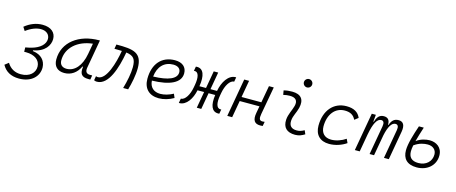

<svg xmlns="http://www.w3.org/2000/svg" viewBox="-72 -1513 5982 2516"><g transform="rotate(15 2919.0 -255.0)"><path d="M209.5 234.4C380.4 234.4 475.1 131.3 472.2 13.2C469.7 -77.1 407.7 -146.5 299.8 -160.2L293 -160.6L293.5 -171.4C450.2 -198.7 509.8 -296.9 509.8 -380.9C509.8 -467.8 446.3 -527.3 329.1 -527.3C246.1 -527.3 164.6 -497.6 90.3 -436.5L122.1 -387.2C192.9 -440.9 264.2 -466.3 322.8 -466.3C397.9 -466.3 443.4 -423.3 443.4 -364.3C443.4 -291 373.5 -229 268.1 -200.2C248 -194.3 217.8 -187.5 184.6 -181.6L186 -122.6C199.2 -123 206.5 -123 211.4 -123C329.6 -123 403.3 -65.9 405.8 18.1C408.2 103.5 338.9 173.3 217.8 173.3C141.6 173.3 74.7 141.1 31.2 68.4L-20.5 108.4C22.5 188 97.7 234.4 209.5 234.4Z M763.7 10.3C855.5 10.3 930.7 -41 973.6 -133.3H982.4C967.8 -36.1 998 4.9 1090.3 4.9H1117.2L1127 -53.7H1097.7C1047.9 -53.7 1028.8 -82 1038.1 -135.7L1106.4 -522.5H1097.2C823.2 -522.5 618.2 -370.1 618.2 -135.3C618.2 -43 670.9 10.3 763.7 10.3ZM778.8 -50.8C719.7 -50.8 684.6 -83.5 684.6 -141.1C684.6 -309.6 822.3 -435.5 1028.8 -458L1002.9 -312.5C973.6 -145.5 886.7 -50.8 778.8 -50.8Z M1561.5 0H1629.4C1654.8 -85.9 1679.7 -203.6 1679.7 -298.8C1679.7 -509.3 1561.5 -528.8 1328.6 -527.3L1318.4 -466.8C1356.4 -466.8 1390.1 -466.3 1419.4 -464.8V-463.9C1390.6 -295.9 1320.8 -51.3 1205.1 -51.3C1198.2 -51.3 1192.4 -52.2 1177.7 -57.1L1167.5 0.5C1180.2 7.8 1195.3 9.8 1207 9.8C1364.3 9.8 1442.9 -240.7 1480.5 -456.5L1481 -460C1582.5 -445.8 1613.8 -405.8 1613.8 -295.4C1613.8 -211.4 1590.8 -99.6 1561.5 0Z M2049.8 -51.3C1960.4 -51.3 1904.8 -103 1900.4 -190.9C2142.1 -196.3 2284.7 -263.7 2284.7 -390.6C2284.7 -476.6 2225.6 -527.3 2125.5 -527.3C1946.8 -527.3 1836.9 -402.3 1836.9 -199.7C1836.9 -67.9 1914.1 9.8 2045.4 9.8C2109.9 9.8 2184.1 -11.2 2246.1 -47.4L2223.6 -100.1C2167 -69.3 2103 -51.3 2049.8 -51.3ZM1902.3 -246.6C1916.5 -383.8 1996.6 -466.3 2118.2 -466.3C2182.1 -466.3 2218.8 -436.5 2218.8 -387.7C2218.8 -298.8 2105 -252 1902.3 -246.6Z M2323.7 0.5C2419.4 0.5 2486.8 -105.5 2510.7 -223.1L2600.1 -223.6L2560.5 0H2621.1L2660.6 -223.6H2750.5C2730 -82.5 2762.7 0.5 2849.1 0.5C2854.5 0.5 2859.9 0 2865.7 -0.5L2876.5 -60.5C2872.6 -60.1 2868.7 -59.6 2865.2 -59.6C2811 -59.6 2794.4 -127 2813.5 -234.9L2820.3 -272C2837.9 -370.6 2887.2 -456.5 2945.8 -457.5L2956.5 -517.6C2954.1 -517.6 2951.7 -518.1 2949.2 -518.1C2852.1 -518.1 2782.2 -406.2 2759.8 -281.2H2670.9L2712.4 -517.6H2651.9L2610.4 -281.2L2521 -280.8C2545.4 -430.2 2513.2 -518.1 2426.3 -518.1C2420.9 -518.1 2415.5 -517.6 2409.7 -517.1L2398.9 -457C2402.3 -457.5 2406.2 -458 2410.2 -458C2462.4 -458 2479 -390.6 2460 -282.7L2453.1 -245.1C2435.5 -147 2386.2 -61 2327.6 -60.1L2316.9 0C2318.8 0 2321.3 0.5 2323.7 0.5Z M2974.1 0H3040.5L3081.1 -230H3349.1L3332 -136.7C3313.5 -35.2 3344.7 9.8 3422.4 9.8C3435.1 9.8 3446.3 9.3 3456.5 7.8L3467.8 -51.3C3457 -49.8 3446.8 -48.8 3436.5 -48.8C3395 -48.8 3386.7 -76.2 3398.4 -141.6L3466.3 -517.6H3400.9L3359.4 -287.6H3090.8L3131.3 -517.6H3065.4Z M4002.9 -81.1C3962.9 -59.6 3939 -51.3 3900.9 -51.3C3829.6 -51.3 3793.9 -87.4 3798.8 -157.7C3803.2 -225.6 3840.8 -275.4 3857.4 -345.2C3886.7 -463.9 3834.5 -527.3 3715.8 -527.3C3677.2 -527.3 3638.7 -524.4 3600.6 -513.7L3610.8 -455.6C3640.6 -463.4 3670.4 -466.8 3700.2 -466.8C3778.3 -466.8 3812.5 -428.2 3793.5 -355C3778.3 -293.9 3736.8 -226.1 3732.4 -153.3C3725.6 -46.4 3782.2 9.8 3895 9.8C3948.2 9.8 3987.3 -8.3 4024.4 -31.2ZM3886.2 -630.4C3917.5 -630.4 3942.9 -655.8 3942.9 -687C3942.9 -718.3 3917.5 -743.7 3886.2 -743.7C3855 -743.7 3829.6 -718.3 3829.6 -687C3829.6 -655.8 3855 -630.4 3886.2 -630.4Z M4367.7 -51.3C4279.8 -51.3 4228.5 -104 4227.5 -194.3C4228 -358.4 4314.5 -466.3 4445.3 -466.3C4516.6 -466.3 4564.9 -441.9 4593.8 -380.9L4644 -419.9C4613.8 -492.2 4551.3 -527.3 4452.6 -527.3C4276.9 -527.3 4161.6 -392.1 4161.6 -186.5C4161.6 -63 4233.4 9.8 4356.4 9.8C4440.9 9.8 4524.9 -19 4588.4 -63L4564 -115.7C4507.3 -76.7 4435.5 -51.3 4367.7 -51.3Z M4851.1 -517.6H4795.9L4704.6 0H4771L4814 -244.1V-242.7C4840.8 -390.6 4882.3 -469.7 4937 -469.7C4970.2 -469.7 4983.4 -444.3 4974.6 -394.5L4904.8 0H4965.3L5015.6 -282.7C5041 -404.3 5080.6 -469.7 5131.8 -469.7C5164.1 -469.7 5177.7 -443.8 5168.9 -394.5L5099.6 0H5165.5L5234.4 -390.6C5250 -480.5 5223.6 -527.3 5158.2 -527.3C5101.6 -527.3 5066.9 -497.1 5045.9 -432.6H5039.1C5041 -496.1 5013.7 -527.3 4958.5 -527.3C4903.3 -527.3 4868.7 -493.2 4849.1 -422.9H4842.3Z M5544.9 9.8C5688.5 9.8 5793.5 -84 5793.5 -215.3C5793.5 -327.6 5708.5 -377.9 5621.1 -377.9C5570.8 -377.9 5495.6 -361.8 5441.9 -318.4C5457.5 -378.4 5478.5 -447.3 5501.5 -517.6H5435.5C5393.1 -393.1 5352.1 -259.3 5352.1 -170.9C5352.1 -61.5 5410.2 9.8 5544.9 9.8ZM5428.2 -257.8C5498.5 -308.1 5563 -317.9 5610.8 -317.9C5679.7 -317.9 5727.5 -276.9 5727.5 -212.4C5727.5 -119.1 5655.8 -51.3 5551.3 -51.3C5456.5 -51.3 5418.5 -98.6 5418.5 -176.3C5418.5 -199.2 5421.9 -227.1 5428.2 -257.8Z"/></g></svg>

Font: Cascadia Code NF Light
Style: Italic
Weight: 300
Italic angle: -10°
Monospace: yes
Designer: Aaron Bell
Foundry: Saja Typeworks
Version: Version 2404.023